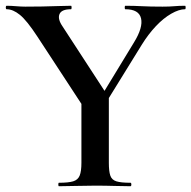

<svg xmlns="http://www.w3.org/2000/svg" viewBox="-20 -645 663 665"><path d="M312 -281 444 -498Q476 -550 468.5 -581.5Q461 -613 414 -613Q412 -613 412 -619Q412 -625 414 -625Q445 -625 472 -623.5Q499 -622 543 -622Q568 -622 583.5 -623.5Q599 -625 621 -625Q623 -625 623 -619Q623 -613 621 -613Q600 -613 573 -597.5Q546 -582 520 -554.5Q494 -527 471 -490L332 -265ZM270 -273 109 -519Q73 -574 49 -593.5Q25 -613 3 -613Q0 -613 0 -619Q0 -625 3 -625Q19 -625 36 -623.5Q53 -622 68 -622Q96 -622 125.5 -622.5Q155 -623 181.5 -624Q208 -625 226 -625Q228 -625 228 -619Q228 -613 226 -613Q193 -613 186 -596Q179 -579 197 -553L350 -318ZM262 -310 357 -319V-81Q357 -52 362 -37Q367 -22 383 -17Q399 -12 432 -12Q435 -12 435 -6Q435 0 432 0Q407 0 376.5 -1Q346 -2 309 -2Q274 -2 241.5 -1Q209 0 184 0Q182 0 182 -6Q182 -12 184 -12Q217 -12 233.5 -17Q250 -22 256 -37Q262 -52 262 -81Z"/></svg>

Font: Cormorant Garamond Light SemiBold
Style: Regular
Weight: 600
Version: Version 4.001